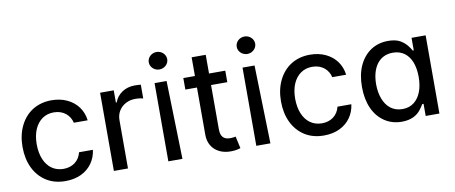

<svg xmlns="http://www.w3.org/2000/svg" viewBox="-67 -1031 3125 1319"><g transform="rotate(-10 1495.5 -371.5)"><path d="M300.1 11C384.2 11 448.2 -22 486.2 -76C505 -103 516.7 -133.5 521 -168H424.4C410.2 -108.7 362.9 -73.9 300.4 -73.9C238.3 -73.9 191.4 -107.6 166.2 -167.3C153.8 -197.1 147.4 -232.2 147.4 -272.7C147.4 -352.3 174.4 -412.3 220.2 -444.2C243.3 -460.2 269.9 -468 300.4 -468C370.4 -468 412.6 -424.7 424.4 -373.9H521C512.4 -445.3 470.9 -500.4 407.3 -530.2C375.4 -545.1 339.1 -552.6 299 -552.6C197.8 -552.6 120.7 -502.1 79.5 -417.3C58.6 -374.6 48.3 -325.6 48.3 -270.2C48.3 -160.9 90.2 -73.2 165.5 -25.2C203.1 -1.1 247.9 11 300.1 11Z M736.2 0V-337.4C736.2 -385.7 761 -424.4 801.1 -446C821 -456.7 843.8 -462 869.3 -462C891 -462 915.8 -458.1 922.9 -455.6V-551.5C913 -552.9 891.3 -553.6 878.2 -553.6C813.9 -553.6 758.5 -517 738.6 -460.2H733V-545.5H637.8V0Z M1116.1 0 1101.6 -545.5H1017.8V0ZM1067.5 -632.1C1103 -632.1 1132.1 -659.8 1132.1 -692.8C1132.1 -726.6 1103 -753.9 1067.5 -753.9C1032.3 -753.9 1003.2 -726.6 1003.2 -692.8C1003.2 -659.8 1032.3 -632.1 1067.5 -632.1Z M1218.4 -545.5V-465.2H1511V-545.5ZM1299.4 -136.7C1298.7 -43.3 1367.9 8.5 1454.2 7.1C1487.2 7.1 1509.2 0.7 1521 -3.6L1502.5 -87C1495.4 -85.6 1483 -82.7 1465.6 -82.7C1441.8 -82.7 1420.1 -88.4 1407.3 -110.1C1400.9 -121.1 1397.7 -137.1 1397.7 -158.7V-676.1H1299.4Z M1729.8 0 1715.2 -545.5H1631.4V0ZM1681.1 -632.1C1716.6 -632.1 1745.7 -659.8 1745.7 -692.8C1745.7 -726.6 1716.6 -753.9 1681.1 -753.9C1646 -753.9 1616.8 -726.6 1616.8 -692.8C1616.8 -659.8 1646 -632.1 1681.1 -632.1Z M2103 11C2187.1 11 2251.1 -22 2289.1 -76C2307.9 -103 2319.6 -133.5 2323.9 -168H2227.3C2213.1 -108.7 2165.8 -73.9 2103.3 -73.9C2041.2 -73.9 1994.3 -107.6 1969.1 -167.3C1956.7 -197.1 1950.3 -232.2 1950.3 -272.7C1950.3 -352.3 1977.3 -412.3 2023.1 -444.2C2046.2 -460.2 2072.8 -468 2103.3 -468C2173.3 -468 2215.6 -424.7 2227.3 -373.9H2323.9C2315.3 -445.3 2273.8 -500.4 2210.2 -530.2C2178.3 -545.1 2142 -552.6 2101.9 -552.6C2000.7 -552.6 1923.7 -502.1 1882.5 -417.3C1861.5 -374.6 1851.2 -325.6 1851.2 -270.2C1851.2 -160.9 1893.1 -73.2 1968.4 -25.2C2006 -1.1 2050.8 11 2103 11Z M2645.6 10.7C2713.4 10.7 2753.6 -15.6 2777 -45.5C2788.7 -60.4 2797.6 -73.5 2803.6 -84.5H2812.9V0H2908.7V-545.5H2810.4V-457.7H2803.6C2791.2 -479 2770.6 -512.8 2729.4 -535.5C2708.5 -546.9 2681.1 -552.6 2646.7 -552.6C2557.2 -552.6 2485.4 -506 2446 -422.2C2426.1 -380 2416.2 -329.9 2416.2 -271.7C2416.2 -154.8 2457.7 -68.9 2527 -23.4C2561.4 -0.7 2601.2 10.7 2645.6 10.7ZM2664.8 -74.2C2599.4 -74.2 2555 -111.9 2532.3 -171.9C2521 -202.1 2515.3 -235.4 2515.3 -272.7C2515.3 -388.5 2568.9 -467.3 2664.8 -467.3C2729 -467.3 2772.7 -433.2 2795.5 -375C2806.5 -345.5 2812.1 -311.4 2812.1 -272.7C2812.1 -194.2 2788.7 -132.8 2745 -99.4C2723.4 -82.7 2696.4 -74.2 2664.8 -74.2Z"/></g></svg>

Font: Inter 465
Style: Regular
Weight: 400
Designer: Rasmus Andersson
Foundry: rsms
Version: Version 3.019;Glyphs 3.1.2 (3151)